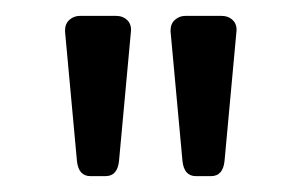

<svg xmlns="http://www.w3.org/2000/svg" viewBox="-20 -730 380 242"><path d="M113 -508H94Q79 -508 77 -527L62 -690V-692Q62 -700 67.5 -705Q73 -710 81 -710H126Q135 -710 140.5 -704.5Q146 -699 145 -690L130 -527Q128 -508 113 -508ZM246 -508H227Q212 -508 210 -527L195 -690V-692Q195 -700 200.5 -705Q206 -710 214 -710H259Q268 -710 273.5 -704.5Q279 -699 278 -690L263 -527Q261 -508 246 -508Z"/></svg>

Font: Rubik
Style: Regular
Weight: 300
Designer: Hubert & Fischer
Foundry: Hubert & Fischer
Version: Version 1.100